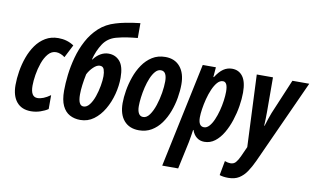

<svg xmlns="http://www.w3.org/2000/svg" viewBox="-94 -970 2337 1412"><g transform="rotate(10 1074.0 -264.0)"><path d="M166 9.8Q96.7 9.8 59.3 -35.2Q22 -80.1 22 -161.1Q22 -210 30.8 -264.2Q39.6 -318.4 58.1 -370.1Q76.7 -421.9 106.2 -463.6Q135.7 -505.4 177.5 -530.3Q219.2 -555.2 273.9 -555.2Q339.4 -555.2 390.1 -521L340.8 -424.8Q326.7 -436 309.1 -443.1Q291.5 -450.2 274.9 -450.2Q240.7 -450.2 216.1 -421.4Q191.4 -392.6 176 -348.9Q160.6 -305.2 153.3 -259Q146 -212.9 146 -178.2Q146 -94.2 196.8 -94.2Q239.3 -94.2 293 -132.8V-28.8Q270 -13.2 236.1 -1.7Q202.1 9.8 166 9.8Z M534.7 9.8Q490.2 9.8 455.6 -9Q420.9 -27.8 400.9 -69.8Q380.9 -111.8 380.9 -182.1Q380.9 -235.4 388.4 -300.3Q396 -365.2 414.3 -432.9Q432.6 -500.5 465.1 -561.5Q497.6 -622.6 547.1 -668Q596.7 -713.4 667 -733.9Q695.8 -743.2 741.2 -752.2Q786.6 -761.2 847.7 -768.1V-657.2Q805.2 -653.3 768.1 -647.7Q731 -642.1 689 -630.9Q627.4 -613.8 593.8 -562.3Q560.1 -510.7 543 -443.8H546.9Q567.9 -473.1 596.7 -490Q625.5 -506.8 656.7 -506.8Q709 -506.8 741.5 -469Q773.9 -431.2 773.9 -347.2Q773.9 -286.6 757.6 -223.9Q741.2 -161.1 710.2 -108.2Q679.2 -55.2 635 -22.7Q590.8 9.8 534.7 9.8ZM541 -91.8Q565.9 -91.8 585.9 -117.7Q606 -143.6 619.6 -183.1Q633.3 -222.7 640.6 -264.2Q647.9 -305.7 647.9 -336.9Q647.9 -364.3 640.6 -386.2Q633.3 -408.2 608.9 -408.2Q586.4 -408.2 560.8 -383.5Q535.2 -358.9 520 -328.1Q510.7 -283.7 505.9 -245.1Q501 -206.5 501 -174.8Q501 -91.8 541 -91.8Z M972.7 9.8Q900.9 9.8 860.8 -36.6Q820.8 -83 820.8 -167Q820.8 -209.5 829.3 -261Q837.9 -312.5 856 -364.3Q874 -416 903.6 -459.2Q933.1 -502.4 975.1 -528.8Q1017.1 -555.2 1072.8 -555.2Q1143.6 -555.2 1183.1 -507.6Q1222.7 -460 1222.7 -377Q1222.7 -329.1 1213.6 -275.9Q1204.6 -222.7 1185.5 -171.9Q1166.5 -121.1 1137 -80.1Q1107.4 -39.1 1066.4 -14.6Q1025.4 9.8 972.7 9.8ZM986.8 -91.8Q1013.2 -91.8 1034.4 -121.6Q1055.7 -151.4 1070.8 -197Q1085.9 -242.7 1093.8 -291.3Q1101.6 -339.8 1101.6 -377.9Q1101.6 -414.1 1090.8 -433.6Q1080.1 -453.1 1056.6 -453.1Q1034.2 -453.1 1015.9 -432.6Q997.6 -412.1 983.6 -378.9Q969.7 -345.7 960.4 -306.9Q951.2 -268.1 946.5 -231Q941.9 -193.8 941.9 -166Q941.9 -130.9 953.1 -111.3Q964.4 -91.8 986.8 -91.8Z M1187.5 235.8 1352.5 -544.9H1450.7L1444.8 -471.2H1448.7Q1476.6 -515.1 1505.9 -535.2Q1535.2 -555.2 1570.8 -555.2Q1621.6 -555.2 1650.6 -516.1Q1679.7 -477.1 1679.7 -396Q1679.7 -349.1 1670.9 -294.4Q1662.1 -239.7 1644.5 -186Q1627 -132.3 1600.8 -87.9Q1574.7 -43.5 1539.8 -16.8Q1504.9 9.8 1461.4 9.8Q1427.7 9.8 1403.8 -9.3Q1379.9 -28.3 1368.7 -62H1365.7Q1362.3 -35.2 1357.9 -10.7Q1353.5 13.7 1350.6 30.8L1306.6 235.8ZM1440.4 -95.2Q1461.4 -95.2 1479.2 -115Q1497.1 -134.8 1511.2 -167.2Q1525.4 -199.7 1535.4 -237.8Q1545.4 -275.9 1550.5 -313.5Q1555.7 -351.1 1555.7 -380.9Q1555.7 -453.1 1520.5 -453.1Q1497.6 -453.1 1478.5 -431.4Q1459.5 -409.7 1444.6 -375.2Q1429.7 -340.8 1419.4 -301Q1409.2 -261.2 1403.8 -224.4Q1398.4 -187.5 1398.4 -162.1Q1398.4 -95.2 1440.4 -95.2Z M1680.7 240.2Q1642.6 240.2 1615.7 231L1635.7 123Q1658.7 131.8 1677.7 131.8Q1702.6 131.8 1717.3 115.2Q1731.9 98.6 1746.1 67.9L1779.8 -6.8L1755.9 -544.9H1877L1877.9 -288.1Q1877.9 -235.4 1875 -183.1H1877.9Q1886.2 -210.9 1895.8 -239Q1905.3 -267.1 1912.1 -284.2L2022 -544.9H2147.9L1862.8 82Q1841.3 128.4 1817.4 164.1Q1793.5 199.7 1761 220Q1728.5 240.2 1680.7 240.2Z"/></g></svg>

Font: Open Sans Condensed
Style: Bold Italic
Weight: 700
Width: 3
Italic angle: -12°
Designer: Monotype Design Team
Foundry: Monotype Imaging Inc.
Version: Version 3.003; ttfautohint (v1.8.4)